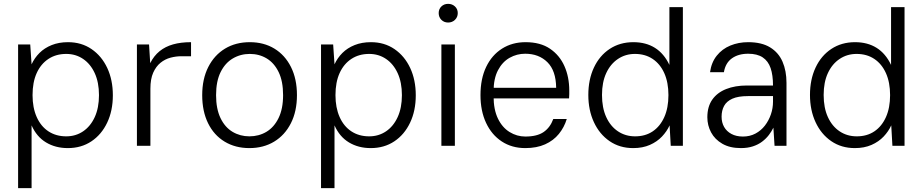

<svg xmlns="http://www.w3.org/2000/svg" viewBox="-20 -757 4792 997"><path d="M74 220V-526H137L144 -423Q159 -456 185 -482Q211 -508 248.5 -523Q286 -538 333 -538Q403 -538 455.5 -502Q508 -466 537 -404Q566 -342 566 -262Q566 -182 536.5 -120Q507 -58 454.5 -23Q402 12 332 12Q268 12 219 -17.5Q170 -47 144 -106V220ZM324 -49Q373 -49 411.5 -75Q450 -101 472 -149Q494 -197 494 -263Q494 -329 472 -377Q450 -425 411.5 -451Q373 -477 324 -477Q271 -477 231.5 -451Q192 -425 170.5 -377.5Q149 -330 149 -263Q149 -198 170.5 -149.5Q192 -101 231.5 -75Q271 -49 324 -49Z M691 0V-526H754L760 -429Q779 -467 808.5 -491Q838 -515 878.5 -526.5Q919 -538 972 -538V-465H922Q894 -465 865.5 -457.5Q837 -450 813.5 -431Q790 -412 775.5 -379.5Q761 -347 761 -296V0Z M1275 12Q1202 12 1146.5 -21.5Q1091 -55 1060.5 -117Q1030 -179 1030 -263Q1030 -347 1061.5 -409Q1093 -471 1148.5 -504.5Q1204 -538 1277 -538Q1350 -538 1405 -504.5Q1460 -471 1491 -409Q1522 -347 1522 -263Q1522 -179 1490.5 -117Q1459 -55 1403.5 -21.5Q1348 12 1275 12ZM1275 -49Q1324 -49 1363.5 -72.5Q1403 -96 1426.5 -144Q1450 -192 1450 -263Q1450 -335 1427 -382.5Q1404 -430 1365 -453.5Q1326 -477 1277 -477Q1229 -477 1189 -453.5Q1149 -430 1125.5 -382.5Q1102 -335 1102 -263Q1102 -192 1125 -144Q1148 -96 1187.5 -72.5Q1227 -49 1275 -49Z M1647 220V-526H1710L1717 -423Q1732 -456 1758 -482Q1784 -508 1821.5 -523Q1859 -538 1906 -538Q1976 -538 2028.5 -502Q2081 -466 2110 -404Q2139 -342 2139 -262Q2139 -182 2109.5 -120Q2080 -58 2027.5 -23Q1975 12 1905 12Q1841 12 1792 -17.5Q1743 -47 1717 -106V220ZM1897 -49Q1946 -49 1984.5 -75Q2023 -101 2045 -149Q2067 -197 2067 -263Q2067 -329 2045 -377Q2023 -425 1984.5 -451Q1946 -477 1897 -477Q1844 -477 1804.5 -451Q1765 -425 1743.5 -377.5Q1722 -330 1722 -263Q1722 -198 1743.5 -149.5Q1765 -101 1804.5 -75Q1844 -49 1897 -49Z M2272 0V-526H2342V0ZM2307 -640Q2286 -640 2272 -654Q2258 -668 2258 -689Q2258 -710 2272 -723.5Q2286 -737 2307 -737Q2328 -737 2342.5 -723.5Q2357 -710 2357 -689Q2357 -668 2342.5 -654Q2328 -640 2307 -640Z M2708 12Q2638 12 2585.5 -22.5Q2533 -57 2504 -119Q2475 -181 2475 -263Q2475 -348 2504.5 -409.5Q2534 -471 2587 -504.5Q2640 -538 2709 -538Q2786 -538 2836 -504Q2886 -470 2911 -413.5Q2936 -357 2936 -287Q2936 -278 2936 -268.5Q2936 -259 2935 -246H2526V-301H2868Q2867 -390 2822.5 -434Q2778 -478 2707 -478Q2664 -478 2626.5 -457Q2589 -436 2566 -392.5Q2543 -349 2543 -282V-258Q2543 -188 2565.5 -141.5Q2588 -95 2626 -71.5Q2664 -48 2708 -48Q2769 -48 2803 -71.5Q2837 -95 2853 -139H2923Q2910 -96 2882 -61.5Q2854 -27 2810.5 -7.5Q2767 12 2708 12Z M3268 12Q3198 12 3145.5 -24Q3093 -60 3064 -122.5Q3035 -185 3035 -264Q3035 -344 3064 -406Q3093 -468 3146 -503Q3199 -538 3269 -538Q3334 -538 3381 -508.5Q3428 -479 3456 -420V-720H3526V0H3463L3457 -106Q3443 -75 3417.5 -48Q3392 -21 3354.5 -4.5Q3317 12 3268 12ZM3278 -49Q3331 -49 3369.5 -75Q3408 -101 3429.5 -149Q3451 -197 3451 -263Q3451 -329 3429.5 -377Q3408 -425 3369 -451Q3330 -477 3277 -477Q3228 -477 3189 -451Q3150 -425 3128 -377.5Q3106 -330 3106 -264Q3106 -197 3128 -149Q3150 -101 3189 -75Q3228 -49 3278 -49Z M3827 12Q3770 12 3731 -10.5Q3692 -33 3672.5 -69.5Q3653 -106 3653 -148Q3653 -203 3678.5 -239.5Q3704 -276 3750.5 -294.5Q3797 -313 3858 -313H3994Q3994 -367 3981.5 -403.5Q3969 -440 3940.5 -459Q3912 -478 3865 -478Q3814 -478 3780.5 -454Q3747 -430 3739 -382H3667Q3674 -433 3702 -468Q3730 -503 3772.5 -520.5Q3815 -538 3865 -538Q3935 -538 3979 -511Q4023 -484 4043.5 -436.5Q4064 -389 4064 -327V0H4002L3996 -94Q3987 -75 3972.5 -56Q3958 -37 3937.5 -21.5Q3917 -6 3889.5 3Q3862 12 3827 12ZM3838 -48Q3874 -48 3903 -63.5Q3932 -79 3952 -105Q3972 -131 3983 -163Q3994 -195 3994 -229V-258H3864Q3813 -258 3783 -244.5Q3753 -231 3740 -207Q3727 -183 3727 -151Q3727 -121 3740 -98Q3753 -75 3778 -61.5Q3803 -48 3838 -48Z M4419 12Q4349 12 4296.5 -24Q4244 -60 4215 -122.5Q4186 -185 4186 -264Q4186 -344 4215 -406Q4244 -468 4297 -503Q4350 -538 4420 -538Q4485 -538 4532 -508.5Q4579 -479 4607 -420V-720H4677V0H4614L4608 -106Q4594 -75 4568.5 -48Q4543 -21 4505.5 -4.5Q4468 12 4419 12ZM4429 -49Q4482 -49 4520.5 -75Q4559 -101 4580.5 -149Q4602 -197 4602 -263Q4602 -329 4580.5 -377Q4559 -425 4520 -451Q4481 -477 4428 -477Q4379 -477 4340 -451Q4301 -425 4279 -377.5Q4257 -330 4257 -264Q4257 -197 4279 -149Q4301 -101 4340 -75Q4379 -49 4429 -49Z"/></svg>

Font: DM Sans 9pt Light
Style: Regular
Weight: 300
Version: Version 4.004;gftools[0.9.30]